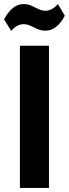

<svg xmlns="http://www.w3.org/2000/svg" viewBox="-37 -925 339 945"><path d="M204 -700V0H61V-700ZM-17 -830Q3 -867 27 -886Q51 -905 79 -905Q100 -905 117.5 -897Q135 -889 152.5 -880.5Q170 -872 186 -872Q202 -872 217.5 -880Q233 -888 248 -905L282 -848Q263 -811 238.5 -792.5Q214 -774 187 -774Q166 -774 148 -782Q130 -790 113.5 -798Q97 -806 78 -806Q63 -806 48 -798Q33 -790 18 -773Z"/></svg>

Font: Pathway Extreme Condensed
Style: Bold
Weight: 700
Width: 3
Version: Version 1.001;gftools[0.9.26]